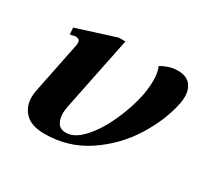

<svg xmlns="http://www.w3.org/2000/svg" viewBox="-110 -624 814 776"><g transform="rotate(30 296.5 -235.5)"><path d="M57 -93Q57 -108 60 -123L109 -365Q110 -369 110 -375Q110 -394 88 -394Q86 -394 64 -389L62 -420L242 -477H273L203 -134Q199 -112 199 -101Q199 -73 210.5 -55Q222 -37 248 -37Q289 -37 329.5 -82.5Q370 -128 400 -195.5Q430 -263 443 -326Q450 -364 450 -396Q450 -435 439 -458Q477 -481 516 -481Q556 -481 574.5 -459Q593 -437 593 -403Q593 -388 590 -373Q573 -286 518 -197.5Q463 -109 374.5 -49.5Q286 10 176 10Q115 10 86 -19Q57 -48 57 -93Z"/></g></svg>

Font: Taviraj SemiBold
Style: Italic
Weight: 600
Italic angle: -12°
Designer: Katatrad Team
Foundry: CadsonDemak
Version: Version 1.001